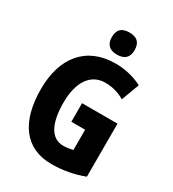

<svg xmlns="http://www.w3.org/2000/svg" viewBox="-221 -1052 1065 1182"><g transform="rotate(30 311.5 -461.0)"><path d="M346 -932C294 -932 265 -909 265 -853C265 -799 296 -775 346 -775C397 -775 427 -799 427 -853C427 -908 399 -932 346 -932ZM310 -409V-277H408V-133C387 -128 367 -124 340 -124C250 -124 209 -214 209 -355C209 -504 270 -590 372 -590C423 -590 471 -576 510 -552L557 -679C506 -706 439 -724 369 -724C162 -724 47 -584 47 -359C47 -124 147 10 333 10C417 10 490 -5 562 -32V-409Z"/></g></svg>

Font: Noto Sans Gurmukhi Condensed ExtraBold
Style: Regular
Weight: 800
Width: 3
Designer: Jelle Bosma - Monotype Design Team
Foundry: Monotype Imaging Inc.
Version: Version 2.004